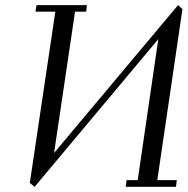

<svg xmlns="http://www.w3.org/2000/svg" viewBox="-20 -722 725 742"><path d="M95.2 -15.1 193.8 -676.8H117.2L121.1 -702.1H315.9L313 -676.8H270L189 -130.9L668 -702.1L685.1 -687L587.9 -25.9H663.1L660.2 0H465.8L469.2 -25.9H512.2L591.8 -570.8L113.8 0Z"/></svg>

Font: Dehuti Alt
Style: Italic
Weight: 400
Version: Version 1.2